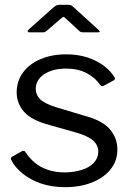

<svg xmlns="http://www.w3.org/2000/svg" viewBox="-20 -765 552 795"><path d="M395 -413Q375 -443 339 -462Q303 -481 253 -481Q199 -481 163.5 -458Q128 -435 128 -396Q128 -375 144 -356.5Q160 -338 209 -322L336 -284Q405 -265 435.5 -229Q466 -193 466 -146Q466 -99 438 -64Q410 -29 361 -9.5Q312 10 250 10Q171 10 112 -21.5Q53 -53 28 -100Q25 -105 25 -109Q25 -113 30 -116L69 -138Q74 -141 78 -140.5Q82 -140 84 -137Q101 -111 123.5 -92Q146 -73 177.5 -62Q209 -51 251 -51Q289 -52 320 -62Q351 -72 369 -91.5Q387 -111 387 -137Q387 -164 365 -183.5Q343 -203 289 -218L186 -247Q111 -267 80.5 -301Q50 -335 49 -381Q49 -429 75 -464.5Q101 -500 147.5 -520Q194 -540 254 -540Q321 -540 373.5 -514.5Q426 -489 453 -447Q456 -443 456 -439.5Q456 -436 452 -433L410 -410Q406 -408 402.5 -408.5Q399 -409 395 -413ZM308 -637 254 -687Q246 -695 243 -695Q240 -695 231 -687L173 -637Q168 -633 165 -632Q162 -631 155 -631H101Q95 -631 94.5 -634.5Q94 -638 99 -643L201 -734Q207 -739 212 -742Q217 -745 226 -745H265Q273 -745 277 -741.5Q281 -738 285 -735L386 -643Q400 -631 385 -631H326Q321 -631 316.5 -632Q312 -633 308 -637Z"/></svg>

Font: Libre Franklin
Style: Regular
Weight: 400
Designer: Pablo Impallari, Rodrigo Fuenzalida, Nhung Nguyen
Foundry: Impallari Type
Version: Version 3.000